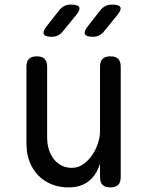

<svg xmlns="http://www.w3.org/2000/svg" viewBox="-20 -805 640 835"><path d="M415 -234V-515Q415 -538 426 -549Q437 -560 460 -560Q483 -560 494 -549Q505 -538 505 -515V-35Q505 -12 494 -1Q483 10 460 10Q437 10 426 -1Q415 -12 415 -35V-94Q401 -46 367 -18Q333 10 278 10Q238 10 204.5 -3.5Q171 -17 146.5 -42Q122 -67 108.5 -102Q95 -137 95 -180V-515Q95 -538 106 -549Q117 -560 140 -560Q163 -560 174 -549Q185 -538 185 -515V-206Q185 -180 192 -156.5Q199 -133 212.5 -115Q226 -97 246 -86Q266 -75 293 -75Q320 -75 342.5 -91Q365 -107 381 -130.5Q397 -154 406 -182Q415 -210 415 -234ZM384 -645Q355 -645 349.5 -656.5Q344 -668 362 -691L417 -761Q427 -773 439 -779Q451 -785 467 -785Q498 -785 503.5 -773.5Q509 -762 489 -738L431 -667Q422 -656 410 -650.5Q398 -645 384 -645ZM205 -645Q176 -645 170.5 -656.5Q165 -668 183 -691L238 -761Q248 -773 260 -779Q272 -785 288 -785Q319 -785 324.5 -773.5Q330 -762 310 -738L252 -667Q243 -656 231 -650.5Q219 -645 205 -645Z"/></svg>

Font: Maple Mono NF
Style: Regular
Weight: 400
Monospace: yes
Designer: subframe7536
Version: Version 7.000